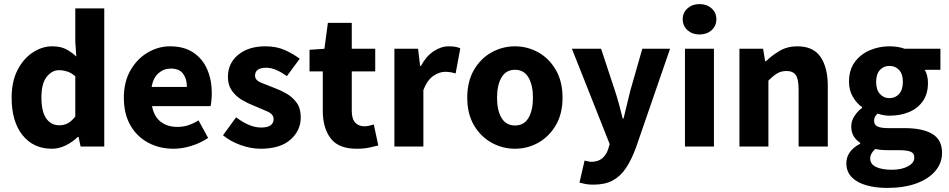

<svg xmlns="http://www.w3.org/2000/svg" viewBox="-20 -718 4651 941"><path d="M234 11Q144 11 90.5 -55.5Q37 -122 37 -239Q37 -318 65.5 -374Q94 -430 140 -460.5Q186 -491 236 -491Q276 -491 302.5 -477.5Q329 -464 354 -441L349 -513V-677H491V0H375L365 -47H361Q336 -22 302.5 -5.5Q269 11 234 11ZM271 -104Q294 -104 312.5 -114Q331 -124 349 -147V-344Q330 -361 309.5 -367.5Q289 -374 269 -374Q235 -374 209 -341.5Q183 -309 183 -241Q183 -171 206.5 -137.5Q230 -104 271 -104Z M830 11Q762 11 706.5 -18.5Q651 -48 619 -104Q587 -160 587 -239Q587 -317 619.5 -373.5Q652 -430 704 -460.5Q756 -491 813 -491Q882 -491 927.5 -460.5Q973 -430 995.5 -378Q1018 -326 1018 -261Q1018 -242 1016 -224Q1014 -206 1012 -198H725Q735 -146 768 -121Q801 -96 849 -96Q877 -96 902 -104Q927 -112 953 -128L1000 -42Q963 -17 918 -3Q873 11 830 11ZM723 -292H896Q896 -331 877.5 -356.5Q859 -382 817 -382Q783 -382 757 -359.5Q731 -337 723 -292Z M1257 11Q1210 11 1159.5 -7Q1109 -25 1073 -55L1137 -143Q1169 -119 1199.5 -106Q1230 -93 1260 -93Q1292 -93 1306.5 -104Q1321 -115 1321 -134Q1321 -158 1291 -171.5Q1261 -185 1224 -200Q1195 -211 1165.5 -228.5Q1136 -246 1116.5 -273.5Q1097 -301 1097 -341Q1097 -408 1147.5 -449.5Q1198 -491 1280 -491Q1336 -491 1377.5 -472Q1419 -453 1449 -430L1386 -345Q1361 -363 1335.5 -374.5Q1310 -386 1285 -386Q1230 -386 1230 -347Q1230 -325 1259 -313Q1288 -301 1325 -287Q1355 -276 1384.5 -259Q1414 -242 1434 -214.5Q1454 -187 1454 -143Q1454 -78 1403.5 -33.5Q1353 11 1257 11Z M1728 11Q1639 11 1600.5 -40Q1562 -91 1562 -174V-368H1497V-474L1570 -479L1587 -606H1704V-479H1819V-368H1704V-176Q1704 -135 1721 -117Q1738 -99 1766 -99Q1778 -99 1790 -102Q1802 -105 1812 -108L1834 -5Q1815 0 1789 5.5Q1763 11 1728 11Z M1913 0V-479H2029L2039 -395H2043Q2069 -443 2105.5 -467Q2142 -491 2179 -491Q2199 -491 2212.5 -488.5Q2226 -486 2236 -481L2213 -358Q2200 -362 2188 -364Q2176 -366 2161 -366Q2134 -366 2104.5 -346.5Q2075 -327 2055 -277V0Z M2504 11Q2443 11 2389.5 -18.5Q2336 -48 2303 -104Q2270 -160 2270 -239Q2270 -319 2303 -375.5Q2336 -432 2389.5 -461.5Q2443 -491 2504 -491Q2565 -491 2618 -461.5Q2671 -432 2704 -375.5Q2737 -319 2737 -239Q2737 -160 2704 -104Q2671 -48 2618 -18.5Q2565 11 2504 11ZM2504 -103Q2548 -103 2570 -140Q2592 -177 2592 -239Q2592 -301 2570 -338.5Q2548 -376 2504 -376Q2460 -376 2438 -338.5Q2416 -301 2416 -239Q2416 -177 2438 -140Q2460 -103 2504 -103Z M2888 187Q2866 187 2850 184Q2834 181 2820 177L2845 69Q2852 70 2861 72.5Q2870 75 2877 75Q2912 75 2932 57.5Q2952 40 2961 12L2968 -12L2783 -479H2926L2994 -273Q3005 -240 3014 -206Q3023 -172 3032 -137H3036Q3044 -171 3052.5 -205Q3061 -239 3069 -273L3128 -479H3264L3097 5Q3075 65 3048 105.5Q3021 146 2983 166.5Q2945 187 2888 187Z M3337 0V-479H3479V0ZM3408 -549Q3373 -549 3349.5 -570Q3326 -591 3326 -624Q3326 -656 3349.5 -677Q3373 -698 3408 -698Q3444 -698 3467.5 -677Q3491 -656 3491 -624Q3491 -591 3467.5 -570Q3444 -549 3408 -549Z M3604 0V-479H3720L3730 -418H3734Q3764 -447 3801.5 -469Q3839 -491 3888 -491Q3966 -491 4001.5 -439Q4037 -387 4037 -297V0H3894V-279Q3894 -331 3880 -350.5Q3866 -370 3835 -370Q3808 -370 3788.5 -358Q3769 -346 3746 -323V0Z M4328 203Q4273 203 4227.5 190.5Q4182 178 4155 151Q4128 124 4128 82Q4128 22 4196 -14V-18Q4177 -30 4164.5 -49.5Q4152 -69 4152 -99Q4152 -125 4167.5 -149Q4183 -173 4205 -189V-193Q4180 -210 4160.5 -242.5Q4141 -275 4141 -317Q4141 -375 4169 -413.5Q4197 -452 4242.5 -471.5Q4288 -491 4339 -491Q4381 -491 4414 -479H4589V-376H4512Q4519 -365 4523.5 -348Q4528 -331 4528 -312Q4528 -257 4502.5 -221.5Q4477 -186 4434.5 -168.5Q4392 -151 4339 -151Q4326 -151 4311.5 -153.5Q4297 -156 4281 -161Q4272 -153 4268 -145.5Q4264 -138 4264 -125Q4264 -107 4280 -98.5Q4296 -90 4336 -90H4414Q4502 -90 4549.5 -61.5Q4597 -33 4597 31Q4597 81 4564 120Q4531 159 4471 181Q4411 203 4328 203ZM4339 -237Q4368 -237 4386.5 -257.5Q4405 -278 4405 -317Q4405 -355 4386.5 -375Q4368 -395 4339 -395Q4311 -395 4292.5 -375Q4274 -355 4274 -317Q4274 -278 4292.5 -257.5Q4311 -237 4339 -237ZM4351 114Q4399 114 4430 97Q4461 80 4461 55Q4461 32 4442 25Q4423 18 4387 18H4338Q4313 18 4297.5 16.5Q4282 15 4270 12Q4245 34 4245 59Q4245 87 4274 100.5Q4303 114 4351 114Z"/></svg>

Font: Narnoor ExtraBold
Style: Regular
Weight: 800
Designer: S. Sridhar Murthy
Foundry: SIL International
Version: Version 3.000